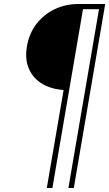

<svg xmlns="http://www.w3.org/2000/svg" viewBox="-20 -720 546 960"><path d="M497 -700H372Q308 -700 253.5 -674Q199 -648 162 -600Q125 -552 114 -485Q104 -421 125.5 -374Q147 -327 192 -300.5Q237 -274 298 -270L214 220H242L395 -674H475L322 220H349L506 -700H498Z"/></svg>

Font: Jost* 200 Thin Italic
Style: Italic
Weight: 200
Italic angle: -10°
Version: Version 3.200; ttfautohint (v0.97) -l 8 -r 50 -G 200 -x 14 -